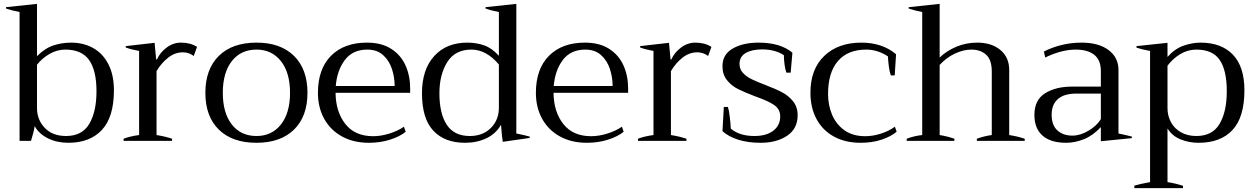

<svg xmlns="http://www.w3.org/2000/svg" viewBox="-20 -727 6469 991"><path d="M159 -76Q154 -44 140 0H81V-665Q39 -673 11 -683V-690L171 -707V-437Q213 -479 257 -493Q301 -507 347 -507Q411 -507 461 -479Q511 -451 539.5 -395.5Q568 -340 568 -261Q568 -123 506 -56.5Q444 10 333 10Q274 10 227.5 -13Q181 -36 159 -76ZM478 -256Q478 -363 440 -417Q402 -471 317 -471Q274 -471 235.5 -448.5Q197 -426 171 -393V-169Q171 -109 211 -67Q251 -25 321 -25Q404 -25 441 -88Q478 -151 478 -256Z M618 -11Q652 -24 698 -30V-464Q654 -472 629 -482V-489L778 -506L786 -420H790Q806 -456 840 -481.5Q874 -507 914 -507Q963 -507 997 -485L980 -438Q955 -457 924 -457Q883 -457 848 -429.5Q813 -402 788 -360V-30Q832 -23 868 -11V0H618Z M1040 -248Q1040 -370 1109.5 -438.5Q1179 -507 1304 -507Q1428 -507 1497.5 -438.5Q1567 -370 1567 -248Q1567 -126 1497.5 -58Q1428 10 1304 10Q1179 10 1109.5 -58Q1040 -126 1040 -248ZM1477 -248Q1477 -352 1430 -411.5Q1383 -471 1304 -471Q1223 -471 1176.5 -411.5Q1130 -352 1130 -248Q1130 -144 1176.5 -84.5Q1223 -25 1304 -25Q1383 -25 1430 -84.5Q1477 -144 1477 -248Z M2097 -248H1712Q1713 -150 1762.5 -87Q1812 -24 1906 -24Q1946 -24 1989.5 -37.5Q2033 -51 2065 -73L2074 -47Q2045 -23 1994.5 -6.5Q1944 10 1884 10Q1805 10 1745.5 -22.5Q1686 -55 1653.5 -113.5Q1621 -172 1621 -248Q1621 -371 1688.5 -439Q1756 -507 1874 -507Q1949 -507 1999 -475Q2049 -443 2073 -389.5Q2097 -336 2097 -271ZM2017 -283Q2017 -328 2003 -371Q1989 -414 1957.5 -442.5Q1926 -471 1876 -471Q1801 -471 1760.5 -418Q1720 -365 1713 -283Z M2158 -246Q2158 -368 2221 -437.5Q2284 -507 2392 -507Q2438 -507 2478.5 -493Q2519 -479 2555 -439V-665Q2513 -673 2486 -683V-690L2645 -707V-38Q2685 -30 2714 -22V-15L2575 5Q2570 -27 2566 -83Q2540 -37 2491 -13.5Q2442 10 2380 10Q2275 10 2216.5 -52.5Q2158 -115 2158 -246ZM2555 -171V-394Q2490 -471 2413 -471Q2329 -471 2288.5 -406.5Q2248 -342 2248 -245Q2248 -141 2286 -83Q2324 -25 2405 -25Q2472 -25 2513.5 -66.5Q2555 -108 2555 -171Z M3222 -248H2837Q2838 -150 2887.5 -87Q2937 -24 3031 -24Q3071 -24 3114.5 -37.5Q3158 -51 3190 -73L3199 -47Q3170 -23 3119.5 -6.5Q3069 10 3009 10Q2930 10 2870.5 -22.5Q2811 -55 2778.5 -113.5Q2746 -172 2746 -248Q2746 -371 2813.5 -439Q2881 -507 2999 -507Q3074 -507 3124 -475Q3174 -443 3198 -389.5Q3222 -336 3222 -271ZM3142 -283Q3142 -328 3128 -371Q3114 -414 3082.5 -442.5Q3051 -471 3001 -471Q2926 -471 2885.5 -418Q2845 -365 2838 -283Z M3273 -11Q3307 -24 3353 -30V-464Q3309 -472 3284 -482V-489L3433 -506L3441 -420H3445Q3461 -456 3495 -481.5Q3529 -507 3569 -507Q3618 -507 3652 -485L3635 -438Q3610 -457 3579 -457Q3538 -457 3503 -429.5Q3468 -402 3443 -360V-30Q3487 -23 3523 -11V0H3273Z M3709 -50 3716 -175H3737Q3742 -161 3746.5 -125Q3751 -89 3752 -63Q3797 -25 3874 -25Q3936 -25 3971.5 -52.5Q4007 -80 4007 -126Q4007 -164 3975 -185.5Q3943 -207 3877 -230Q3822 -251 3789 -267.5Q3756 -284 3732.5 -313Q3709 -342 3709 -386Q3709 -446 3762 -476.5Q3815 -507 3895 -507Q4008 -507 4070 -455L4061 -352H4039Q4033 -367 4029.5 -393Q4026 -419 4026 -442Q3981 -472 3914 -472Q3861 -472 3829 -453.5Q3797 -435 3797 -397Q3797 -370 3814.5 -351Q3832 -332 3858 -319Q3884 -306 3929 -289Q3984 -268 4017 -250.5Q4050 -233 4073.5 -204Q4097 -175 4097 -132Q4097 -63 4043 -26.5Q3989 10 3906 10Q3840 10 3790 -6Q3740 -22 3709 -50Z M4163 -248Q4163 -370 4234.5 -438.5Q4306 -507 4426 -507Q4534 -507 4605 -447L4598 -338H4578Q4572 -353 4568 -382.5Q4564 -412 4563 -436Q4510 -471 4451 -471Q4356 -471 4305 -412Q4254 -353 4254 -242Q4254 -185 4274.5 -135.5Q4295 -86 4338 -55Q4381 -24 4446 -24Q4486 -24 4527.5 -37.5Q4569 -51 4599 -73L4608 -47Q4578 -22 4530 -6Q4482 10 4422 10Q4343 10 4284.5 -22Q4226 -54 4194.5 -112.5Q4163 -171 4163 -248Z M5269 -11V0H5022V-11Q5061 -25 5099 -30V-358Q5099 -418 5070 -444.5Q5041 -471 4993 -471Q4953 -471 4909 -450.5Q4865 -430 4830 -392V-30Q4868 -24 4906 -11V0H4660V-11Q4700 -26 4740 -30V-665Q4698 -673 4670 -683V-690L4830 -707V-430Q4865 -464 4915.5 -485.5Q4966 -507 5024 -507Q5098 -507 5143.5 -469Q5189 -431 5189 -366V-30Q5229 -24 5269 -11Z M5319 -134Q5319 -211 5374 -245.5Q5429 -280 5514 -280H5662V-360Q5662 -417 5628 -444Q5594 -471 5532 -471Q5493 -471 5451.5 -459.5Q5410 -448 5375 -430L5368 -461Q5408 -482 5458.5 -494.5Q5509 -507 5562 -507Q5651 -507 5702 -468.5Q5753 -430 5753 -366V-38Q5788 -31 5822 -22V-14L5662 2V-71Q5621 -27 5574.5 -8.5Q5528 10 5483 10Q5403 10 5361 -27Q5319 -64 5319 -134ZM5662 -112V-244H5536Q5472 -244 5440 -215.5Q5408 -187 5408 -135Q5408 -81 5437.5 -54Q5467 -27 5515 -27Q5556 -27 5598.5 -52.5Q5641 -78 5662 -112Z M5835 231Q5866 222 5916 213V-464Q5873 -472 5846 -481V-489L6006 -506V-433Q6044 -476 6089.5 -491.5Q6135 -507 6176 -507Q6284 -507 6343.5 -445Q6403 -383 6403 -261Q6403 -122 6341.5 -56Q6280 10 6167 10Q6116 10 6072.5 -8Q6029 -26 6006 -64V213Q6046 219 6086 232V244H5835ZM6312 -256Q6312 -364 6275.5 -417.5Q6239 -471 6155 -471Q6111 -471 6072.5 -448Q6034 -425 6006 -388V-169Q6006 -130 6023.5 -97Q6041 -64 6075 -44.5Q6109 -25 6155 -25Q6238 -25 6275 -88Q6312 -151 6312 -256Z"/></svg>

Font: Trirong
Style: Regular
Weight: 400
Designer: Katatrad Team
Foundry: CadsonDemak
Version: Version 1.001